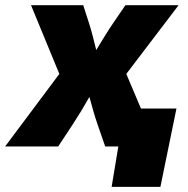

<svg xmlns="http://www.w3.org/2000/svg" viewBox="-54 -566 728 742"><path d="M-34.2 0 175.3 -280.3 65.9 -545.9H267.6L290 -476.6Q297.9 -451.7 304.7 -425.3Q311.5 -398.9 317.9 -372.6Q334 -398.9 350.1 -425.3Q366.2 -451.7 383.3 -476.6L430.7 -545.9H636.2L434.1 -280.3L552.7 0H352.5L322.8 -85.9Q314 -111.3 306.4 -137.9Q298.8 -164.6 291.5 -191.4Q276.4 -164.6 260.3 -137.9Q244.1 -111.3 227.5 -85.9L170.9 0ZM377.4 156.2 403.3 0H356.4L380.9 -146.5H627.9L565.9 156.2Z"/></svg>

Font: Inter Black
Style: Italic
Weight: 900
Italic angle: -9.39999°
Designer: Rasmus Andersson
Foundry: rsms
Version: Version 4.000;git-a52131595